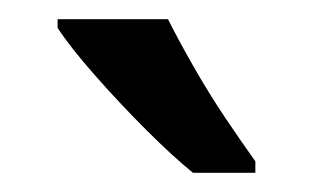

<svg xmlns="http://www.w3.org/2000/svg" viewBox="-20 -786 326 200"><path d="M155 -766Q166 -744 182 -716Q198 -688 215.5 -662Q233 -636 246 -618V-606H181Q160 -623 132 -651Q104 -679 78.5 -708Q53 -737 40 -757V-766Z"/></svg>

Font: Noto Sans Telugu Condensed Medium
Style: Regular
Weight: 500
Width: 3
Designer: Jelle Bosma - Monotype Design Team
Foundry: Monotype Imaging Inc.
Version: Version 2.005; ttfautohint (v1.8.4.7-5d5b)